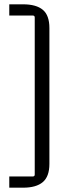

<svg xmlns="http://www.w3.org/2000/svg" viewBox="-20 -700 315 890"><path d="M23 170V118H132Q141 118 141 109V-619Q141 -628 132 -628H23V-680H87Q148 -680 178.5 -654.5Q209 -629 209 -570V60Q209 118 178.5 144Q148 170 87 170Z"/></svg>

Font: Gemunu Libre ExtraLight Light
Style: Regular
Weight: 300
Version: Version 1.100